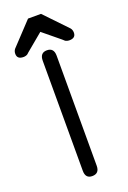

<svg xmlns="http://www.w3.org/2000/svg" viewBox="-183 -852 605 911"><g transform="rotate(-20 120.0 -396.5)"><path d="M153.3 -32.2Q153.3 6.8 117.2 6.8Q83 6.8 83 -32.2V-587.9Q83 -627.9 118.2 -627.9Q153.3 -627.9 153.3 -587.9ZM-20.5 -686.5 85.9 -799.8H151.4L259.8 -686.5Q267.6 -676.8 267.6 -663.1Q267.6 -635.7 235.4 -635.7Q228.5 -635.7 222.7 -637.7Q216.8 -639.6 214.4 -641.6Q211.9 -643.6 207 -648.4L201.2 -653.3L119.1 -720.7L38.1 -653.3Q36.1 -652.3 32.2 -648.4Q28.3 -644.5 25.4 -642.1Q22.5 -639.6 16.6 -637.7Q10.7 -635.7 3.9 -635.7Q-28.3 -635.7 -28.3 -663.1Q-28.3 -676.8 -20.5 -686.5Z"/></g></svg>

Font: Jura
Style: DemiBold
Weight: 600
Version: Version 2.4